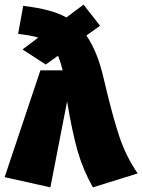

<svg xmlns="http://www.w3.org/2000/svg" viewBox="-20 -787 613 827"><path d="M573 -40 380 20Q337 -57 314 -137.5Q291 -218 269 -350L197 20L0 -24L154 -484H250Q243 -514 230 -547L177 -509L77 -574L142 -623L145 -625Q112 -635 58 -641L80 -762Q143 -754 187 -742.5Q231 -731 266 -712L340 -767L411 -676L352 -634Q400 -566 427 -447Q466 -281 495 -196Q524 -111 573 -40Z"/></svg>

Font: FiraGO Heavy
Style: Regular
Weight: 900
Designer: bBox Type
Foundry: bBox Type GmbH
Version: Version 1.001